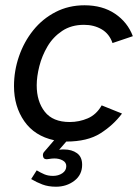

<svg xmlns="http://www.w3.org/2000/svg" viewBox="-20 -524 525 727"><path d="M192 183Q163 183 140.5 174.5Q118 166 98 154L119 121Q134 130 148 136Q162 142 181 142Q201 142 216 132Q231 122 231 105Q231 91 217.5 83.5Q204 76 186 76Q182 76 176 76.5Q170 77 165 78Q147 82 143.5 70Q140 58 148 50L185 7Q111 -9 72 -65Q33 -121 33 -198Q33 -256 52 -311Q71 -366 106 -409.5Q141 -453 190.5 -478.5Q240 -504 300 -504Q368 -504 415.5 -472Q463 -440 483 -387L406 -361Q394 -396 365 -413Q336 -430 298 -430Q250 -430 215.5 -407Q181 -384 160 -348.5Q139 -313 129 -273.5Q119 -234 119 -201Q119 -140 149.5 -101Q180 -62 244 -62Q280 -62 312.5 -76Q345 -90 365 -125L442 -94Q409 -50 360 -19Q311 12 231 12L204 43Q210 42 215 42Q220 42 223 42Q252 42 271.5 56Q291 70 291 100Q291 138 261.5 160.5Q232 183 192 183Z"/></svg>

Font: Atkinson Hyperlegible Next
Style: Italic
Weight: 400
Italic angle: -12°
Designer: Elliott Scott, Megan Eiswerth, Linus Boman, Theodore Petrosky, Letters from Sweden
Foundry: Applied Design Works, Letters from Sweden
Version: Version 2.001